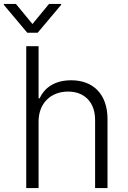

<svg xmlns="http://www.w3.org/2000/svg" viewBox="-51 -964 655 984"><path d="M146.7 -340.9C146.7 -436.1 210.6 -494.7 297.9 -494.7C382.5 -494.7 436.4 -439.3 436.4 -349.4V0H500V-353.3C500 -483.3 424.7 -552.6 313.9 -552.6C231.5 -552.6 177.9 -516.3 152.3 -459.9H146.7V-727.3H83.5V0H146.7ZM30.5 -943.9H-31.2V-938.9L88.8 -796.2H142L262.1 -938.9V-943.9H200.3L115.4 -840.9Z"/></svg>

Font: Karasuma Gothic
Style: Light
Weight: 300
Designer: Rasmus Andersson / Ryoko Nishizuka
Foundry: rsms
Version: Version 1.00